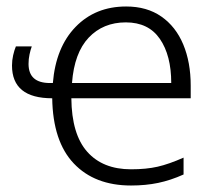

<svg xmlns="http://www.w3.org/2000/svg" viewBox="-20 -562 640 592"><path d="M384 10Q272 10 207.5 -58Q143 -126 141 -259Q17 -259 17 -360Q17 -376 20.5 -391.5Q24 -407 29 -419H78Q74 -408 71 -394Q68 -380 68 -365Q68 -306 134 -306H143Q152 -416 213 -479Q274 -542 369 -542Q433 -542 477.5 -511Q522 -480 545 -425Q568 -370 568 -298V-259H200Q201 -148 249 -94Q297 -40 384 -40Q431 -40 466 -48Q501 -56 546 -76V-24Q506 -6 467.5 2Q429 10 384 10ZM508 -306Q508 -391 473 -442Q438 -493 368 -493Q298 -493 253.5 -446Q209 -399 202 -306Z"/></svg>

Font: Noto Sans Mono Light
Style: Regular
Weight: 300
Designer: Monotype Design Team
Foundry: Monotype Imaging Inc.
Version: Version 2.014; ttfautohint (v1.8.4.7-5d5b)